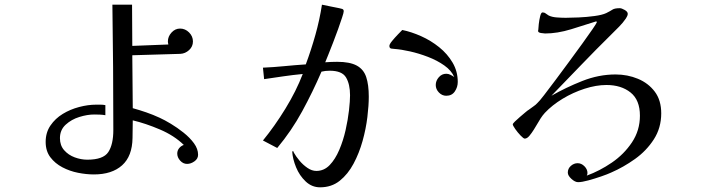

<svg xmlns="http://www.w3.org/2000/svg" viewBox="-20 -741 3040 820"><path d="M826 -80Q826 -63 810.5 -52Q795 -41 779 -41Q762 -41 749.5 -55Q737 -69 737 -85Q737 -98 745 -108Q753 -118 765 -122Q724 -162 663 -188Q602 -214 547 -227L546 -152Q545 -74 501.5 -35Q458 4 381 4Q349 4 313.5 -3Q278 -10 246.5 -26.5Q215 -43 195 -69.5Q175 -96 175 -135Q175 -175 195.5 -205Q216 -235 248 -254.5Q280 -274 318 -284Q356 -294 390 -294Q400 -294 410 -294Q420 -294 430 -292V-249Q418 -251 406 -251.5Q394 -252 382 -252Q353 -252 319 -241.5Q285 -231 260.5 -208.5Q236 -186 236 -151Q236 -120 254 -99.5Q272 -79 299 -69Q326 -59 353 -59Q421 -59 442.5 -91.5Q464 -124 464 -186Q464 -320 463 -454Q462 -588 460 -721H544L545 -545L699 -551Q697 -559 697 -564Q697 -585 712.5 -602Q728 -619 749 -619Q771 -619 787.5 -602.5Q804 -586 804 -564Q804 -542 787.5 -527Q771 -512 750 -511L545 -505L547 -279Q576 -271 605 -261Q634 -251 662 -238Q682 -229 709.5 -212.5Q737 -196 764 -174.5Q791 -153 808.5 -129Q826 -105 826 -80Z M1555 -328Q1555 -291 1549 -241Q1543 -191 1528.5 -139Q1514 -87 1490 -42Q1466 3 1431 31Q1396 59 1347 59Q1312 59 1285.5 34Q1259 9 1244.5 -26.5Q1230 -62 1228 -93L1231 -96Q1233 -95 1233.5 -93Q1234 -91 1235 -89Q1244 -73 1259 -55Q1274 -37 1293 -24Q1312 -11 1331 -11Q1364 -11 1388 -36Q1412 -61 1429 -101Q1446 -141 1456 -185.5Q1466 -230 1470.5 -270Q1475 -310 1475 -334Q1475 -381 1458 -410Q1441 -439 1388 -439Q1369 -439 1353 -435Q1316 -349 1270.5 -265.5Q1225 -182 1164 -109L1103 -141Q1153 -202 1199 -277Q1245 -352 1273 -425Q1231 -421 1190 -415Q1149 -409 1108 -403L1103 -452Q1149 -454 1194.5 -458.5Q1240 -463 1286 -466Q1309 -528 1327 -592Q1345 -656 1355 -721Q1373 -717 1391.5 -713.5Q1410 -710 1429 -706Q1434 -705 1441 -703Q1448 -701 1448 -693Q1448 -687 1441 -666Q1434 -645 1424 -616.5Q1414 -588 1402.5 -559Q1391 -530 1382 -507Q1373 -484 1369 -475Q1382 -476 1394.5 -476.5Q1407 -477 1420 -477Q1474 -477 1503.5 -461Q1533 -445 1544 -412Q1555 -379 1555 -328ZM1935 -391Q1935 -369 1922.5 -350.5Q1910 -332 1886 -332Q1868 -332 1854.5 -346Q1841 -360 1841 -378Q1841 -396 1854 -411Q1867 -426 1886 -426Q1895 -426 1904 -421.5Q1913 -417 1920 -412Q1908 -440 1877.5 -461.5Q1847 -483 1808 -498Q1769 -513 1731 -521.5Q1693 -530 1665 -532Q1659 -532 1651 -533.5Q1643 -535 1643 -545Q1643 -552 1654.5 -566Q1666 -580 1679.5 -594Q1693 -608 1698 -613Q1737 -605 1778.5 -586.5Q1820 -568 1855.5 -539.5Q1891 -511 1913 -473.5Q1935 -436 1935 -391Z M2804 -257Q2804 -195 2772.5 -146Q2741 -97 2692 -62Q2643 -27 2590 -4Q2575 3 2547.5 12.5Q2520 22 2492.5 29.5Q2465 37 2449 37Q2436 37 2420.5 23Q2405 9 2405 -4Q2405 -21 2418 -32.5Q2431 -44 2447 -44Q2463 -44 2476 -31Q2489 -18 2489 -2Q2489 4 2486 9Q2541 -11 2593 -46.5Q2645 -82 2679 -133Q2713 -184 2713 -247Q2713 -314 2673 -346Q2633 -378 2570 -378Q2526 -378 2476.5 -362Q2427 -346 2382.5 -319Q2338 -292 2307 -259Q2297 -248 2289 -235.5Q2281 -223 2273 -209Q2269 -202 2260 -187.5Q2251 -173 2241 -161Q2231 -149 2221 -149Q2216 -149 2203.5 -162Q2191 -175 2180.5 -190Q2170 -205 2170 -210Q2170 -213 2179 -222Q2188 -231 2200.5 -241.5Q2213 -252 2223.5 -261Q2234 -270 2238 -272Q2248 -280 2258 -286.5Q2268 -293 2276 -302Q2283 -308 2303.5 -334.5Q2324 -361 2352 -398.5Q2380 -436 2410.5 -477.5Q2441 -519 2467.5 -555.5Q2494 -592 2511 -617Q2528 -642 2529 -646L2527 -650Q2478 -634 2419 -616Q2360 -598 2308 -598Q2303 -598 2290.5 -600Q2278 -602 2278 -609Q2278 -612 2279 -614Q2279 -620 2281 -638Q2283 -656 2287 -672Q2291 -688 2297 -688Q2305 -688 2310.5 -683.5Q2316 -679 2323 -675Q2337 -668 2358.5 -666.5Q2380 -665 2396 -665Q2417 -665 2451 -666.5Q2485 -668 2518.5 -672.5Q2552 -677 2569 -685Q2587 -694 2596 -700Q2605 -706 2627 -706Q2635 -706 2648 -698.5Q2661 -691 2661 -682Q2661 -677 2658.5 -672Q2656 -667 2653 -662Q2640 -643 2624 -627Q2608 -611 2591 -594Q2526 -530 2462.5 -464Q2399 -398 2335 -332Q2396 -367 2466.5 -395Q2537 -423 2609 -423Q2660 -423 2704.5 -404.5Q2749 -386 2776.5 -349.5Q2804 -313 2804 -257Z"/></svg>

Font: Kaisei Decol
Style: Regular
Weight: 400
Designer: Font-Kai, 金井和夫
Foundry: KAZUO KANAI
Version: Version 5.003